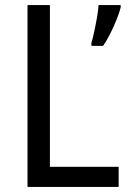

<svg xmlns="http://www.w3.org/2000/svg" viewBox="-20 -734 508 754"><path d="M88 0V-714H176V-79H446V0ZM454 -705Q449 -685 438 -657.5Q427 -630 413 -602Q399 -574 385 -554H339V-566Q344 -582 350 -609.5Q356 -637 361 -666Q366 -695 367 -714H454Z"/></svg>

Font: Noto Sans Tamil SemiCondensed
Style: Regular
Weight: 400
Width: 4
Designer: Jelle Bosma - Monotype Design Team
Foundry: Monotype Imaging Inc.
Version: Version 2.004; ttfautohint (v1.8.4.7-5d5b)